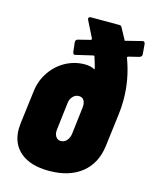

<svg xmlns="http://www.w3.org/2000/svg" viewBox="-108 -773 685 854"><g transform="rotate(15 234.5 -346.0)"><path d="M469 -599Q469 -590 458 -586L409 -574Q404 -572 405 -568Q439 -478 439 -383Q439 -348 435 -317L416 -165Q406 -83 349.5 -37.5Q293 8 199 8Q115 8 68.5 -30.5Q22 -69 22 -138Q22 -147 24 -165L43 -317Q49 -367 76.5 -407Q104 -447 145 -469Q186 -491 232 -491Q259 -491 275 -482Q277 -480 278.5 -481Q280 -482 279 -485Q277 -495 264 -536Q263 -540 258 -539L181 -521L178 -520Q170 -520 168 -530L163 -574V-576Q163 -586 173 -589L229 -603Q234 -605 233 -609Q222 -632 195 -685Q193 -689 193 -691Q193 -700 204 -700H334Q343 -700 345 -695Q346 -693 346.5 -692Q347 -691 348 -690Q369 -650 374 -642Q374 -640 375.5 -639Q377 -638 379 -639L451 -657L455 -658Q463 -658 465 -648L469 -601ZM243 -348Q227 -348 215.5 -335.5Q204 -323 202 -304L187 -178Q185 -159 193 -146.5Q201 -134 216 -134Q232 -134 243 -146Q254 -158 257 -178L272 -304Q274 -324 266.5 -336Q259 -348 243 -348Z"/></g></svg>

Font: Barlow Condensed ExtraBold
Style: Italic
Weight: 800
Width: 3
Italic angle: -7°
Designer: Jeremy Tribby
Foundry: Tribby Type
Version: Version 1.408